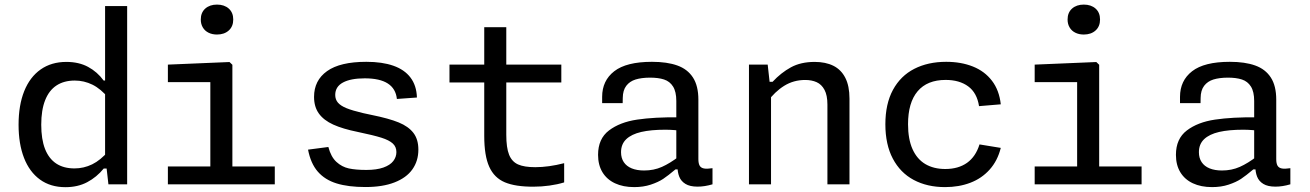

<svg xmlns="http://www.w3.org/2000/svg" viewBox="-20 -791 5620 824"><path d="M431 -765H525.7V0H445.3L434.8 -92.5H431ZM264.8 -525.3Q318.5 -525.3 358.1 -503.9Q397.7 -482.5 424.7 -445.5H446.8V-369Q412.8 -409.8 376.8 -427.6Q340.7 -445.3 301 -445.3Q254.7 -445.3 222.6 -424.3Q190.5 -403.3 173.8 -361.1Q157 -318.8 157 -255.7Q157 -193.5 173.2 -151.9Q189.5 -110.3 221.2 -89.2Q253 -68.2 299.7 -68.2Q339.5 -68.2 375.5 -85.7Q411.5 -103.2 446.8 -144V-67.7H425.2Q394.7 -30.5 354.2 -9.1Q313.8 12.3 260.8 12.3Q196.7 12.3 151.6 -20.4Q106.5 -53.2 83.1 -113.3Q59.7 -173.5 59.7 -255.7Q59.7 -339.2 83.9 -399.8Q108.2 -460.3 154.3 -492.8Q200.5 -525.3 264.8 -525.3Z M882.7 0V-468.3L905.2 -438.5H700.5V-513.7L965 -524.8L977.3 -513V0ZM700.5 -76.5H1159.3V0H700.5ZM841.7 -707.3Q841.7 -737 860.9 -754.2Q880.2 -771.3 911.3 -771.3Q942.5 -771.3 961.8 -754.2Q981 -737 981 -707.3Q981 -677.5 961.8 -660.2Q942.5 -642.8 911.3 -642.8Q890.8 -642.8 875.1 -650.6Q859.3 -658.3 850.5 -673.1Q841.7 -687.8 841.7 -707.3Z M1769.3 -372.5 1683.3 -366.3Q1678.7 -410.5 1644.3 -432.7Q1610 -454.8 1545.3 -454.8Q1485.2 -454.8 1451.9 -436.9Q1418.7 -419 1418.7 -383.5Q1418.7 -364 1430.4 -350.4Q1442.2 -336.8 1467.1 -326.7Q1492 -316.5 1538.7 -305.5Q1556.8 -301.8 1574.5 -297.8Q1649.2 -282.7 1691.1 -265.5Q1733 -248.3 1754.2 -220.7Q1775.5 -193 1775.5 -149Q1775.5 -100.2 1749.8 -64.1Q1724.2 -28 1673.2 -8.2Q1622.3 11.7 1548.2 11.7Q1474.8 11.7 1424.7 -3.8Q1374.5 -19.2 1343.9 -54.4Q1313.3 -89.7 1302 -148.8L1389.2 -160.2Q1400.3 -117.7 1423.9 -96.1Q1447.5 -74.5 1477.3 -68.1Q1507.2 -61.7 1552.3 -61.7Q1596.5 -61.7 1625.4 -72Q1654.3 -82.3 1667.8 -99.8Q1681.2 -117.2 1681.2 -138.3Q1681.2 -161 1665.6 -175.2Q1650 -189.5 1616.8 -200Q1583.7 -210.5 1515.8 -224.7Q1451 -237.8 1410.2 -256.3Q1369.5 -274.8 1348.7 -303.5Q1327.8 -332.2 1327.8 -375.2Q1327.8 -446 1383.7 -485.8Q1439.5 -525.7 1552.2 -525.7Q1620.5 -525.7 1668.2 -508.9Q1716 -492.2 1741.8 -458Q1767.7 -423.8 1769.3 -372.5Z M2389 -513.7V-437.2H1909V-513.7H2085.2H2099.7ZM2058.2 -208.2V-674.3H2152.8V-212.7Q2152.8 -157 2164.8 -127.1Q2176.8 -97.2 2203.3 -85.3Q2229.8 -73.5 2277.3 -73.5Q2334.3 -73.5 2401.2 -90.7V-8.2Q2372.3 0.7 2338.2 5.4Q2304.2 10.2 2269.5 10.2Q2192 10.5 2146.7 -8.6Q2101.3 -27.7 2079.8 -75Q2058.2 -122.3 2058.2 -208.2Z M2977.2 -363.2V-108.5Q2977.2 -89.5 2982.7 -80Q2988.2 -70.5 3001.1 -68Q3014 -65.5 3037.8 -69.2V0Q3004 10 2973.8 10Q2940.8 10 2921.8 -1.7Q2902.8 -13.3 2895.2 -32.6Q2887.5 -51.8 2887.5 -77.8L2882.5 -86.7V-357.5Q2882.5 -397.3 2868.6 -419.5Q2854.7 -441.7 2830 -449.8Q2805.3 -458 2768.2 -457.8Q2732.5 -457.5 2707.5 -449.8Q2682.5 -442 2667.8 -422.8Q2653 -403.5 2652.7 -370.7L2652.3 -348.5H2564.2V-375.3Q2564.2 -445 2616.2 -485.3Q2668.2 -525.7 2778 -525.7Q2843.2 -525.7 2887 -509.9Q2930.8 -494.2 2954 -458.3Q2977.2 -422.5 2977.2 -363.2ZM2835.2 -234.3Q2773.8 -234.3 2732 -224.7Q2690.2 -215 2667.8 -193.8Q2645.3 -172.5 2645.3 -137.8Q2645.3 -112.7 2657.1 -95.1Q2668.8 -77.5 2691.1 -68.4Q2713.3 -59.3 2744.3 -59.3Q2786 -59.3 2820.8 -74.8Q2855.7 -90.3 2895 -120.5L2897.5 -64H2878.8Q2847.5 -37.5 2826.2 -23.3Q2804.8 -9.2 2772.8 1.4Q2740.8 12 2701.8 12Q2654.3 12 2619.3 -4.4Q2584.3 -20.8 2565.5 -51.9Q2546.7 -83 2546.7 -126.5Q2546.7 -195.5 2593.5 -231.1Q2640.3 -266.7 2714.5 -277.7Q2788.7 -288.7 2893.8 -287.5L2919.3 -227.8Q2897.3 -230.8 2876.2 -232.6Q2855.2 -234.3 2835.2 -234.3Z M3289 0H3194.3V-513.7H3274.7L3284.3 -427H3289ZM3531 0V-342.3Q3531 -382 3518.5 -405.4Q3506 -428.8 3484.8 -438.3Q3463.7 -447.8 3435.5 -447.8Q3386 -447.8 3345.6 -422.8Q3305.2 -397.7 3272 -352.5V-440H3295.7Q3332 -479 3374.5 -502.2Q3417 -525.3 3476.3 -525.3Q3523.2 -525.3 3556.4 -508.8Q3589.7 -492.2 3607.7 -457.2Q3625.7 -422.2 3625.7 -367.7V0Z M4035.8 12Q3959.2 12 3901.4 -18.8Q3843.7 -49.5 3811.7 -110.2Q3779.7 -170.8 3779.7 -257.8Q3779.7 -345.3 3812.3 -405.4Q3845 -465.5 3903.8 -495.6Q3962.7 -525.7 4040.8 -525.7Q4104.8 -525.7 4155.4 -505.5Q4206 -485.3 4237.2 -444.4Q4268.5 -403.5 4275 -343.3L4181.7 -335.5Q4172.8 -392.7 4135.2 -420.3Q4097.5 -448 4038.3 -448Q3959.2 -448 3918.1 -399.3Q3877 -350.7 3877 -257.8Q3877 -194 3896.2 -151Q3915.5 -108 3951.3 -86.8Q3987.2 -65.7 4036.7 -65.7Q4092.8 -65.7 4130.2 -92.2Q4167.5 -118.8 4183.7 -171.2L4275 -156.3Q4261.2 -101 4227.2 -63.2Q4193.3 -25.3 4144.4 -6.7Q4095.5 12 4035.8 12Z M4602.7 0V-468.3L4625.2 -438.5H4420.5V-513.7L4685 -524.8L4697.3 -513V0ZM4420.5 -76.5H4879.3V0H4420.5ZM4561.7 -707.3Q4561.7 -737 4580.9 -754.2Q4600.2 -771.3 4631.3 -771.3Q4662.5 -771.3 4681.8 -754.2Q4701 -737 4701 -707.3Q4701 -677.5 4681.8 -660.2Q4662.5 -642.8 4631.3 -642.8Q4610.8 -642.8 4595.1 -650.6Q4579.3 -658.3 4570.5 -673.1Q4561.7 -687.8 4561.7 -707.3Z M5457.2 -363.2V-108.5Q5457.2 -89.5 5462.7 -80Q5468.2 -70.5 5481.1 -68Q5494 -65.5 5517.8 -69.2V0Q5484 10 5453.8 10Q5420.8 10 5401.8 -1.7Q5382.8 -13.3 5375.2 -32.6Q5367.5 -51.8 5367.5 -77.8L5362.5 -86.7V-357.5Q5362.5 -397.3 5348.6 -419.5Q5334.7 -441.7 5310 -449.8Q5285.3 -458 5248.2 -457.8Q5212.5 -457.5 5187.5 -449.8Q5162.5 -442 5147.8 -422.8Q5133 -403.5 5132.7 -370.7L5132.3 -348.5H5044.2V-375.3Q5044.2 -445 5096.2 -485.3Q5148.2 -525.7 5258 -525.7Q5323.2 -525.7 5367 -509.9Q5410.8 -494.2 5434 -458.3Q5457.2 -422.5 5457.2 -363.2ZM5315.2 -234.3Q5253.8 -234.3 5212 -224.7Q5170.2 -215 5147.8 -193.8Q5125.3 -172.5 5125.3 -137.8Q5125.3 -112.7 5137.1 -95.1Q5148.8 -77.5 5171.1 -68.4Q5193.3 -59.3 5224.3 -59.3Q5266 -59.3 5300.8 -74.8Q5335.7 -90.3 5375 -120.5L5377.5 -64H5358.8Q5327.5 -37.5 5306.2 -23.3Q5284.8 -9.2 5252.8 1.4Q5220.8 12 5181.8 12Q5134.3 12 5099.3 -4.4Q5064.3 -20.8 5045.5 -51.9Q5026.7 -83 5026.7 -126.5Q5026.7 -195.5 5073.5 -231.1Q5120.3 -266.7 5194.5 -277.7Q5268.7 -288.7 5373.8 -287.5L5399.3 -227.8Q5377.3 -230.8 5356.2 -232.6Q5335.2 -234.3 5315.2 -234.3Z"/></svg>

Font: Monaspace Neon Var ExtraLight
Style: Regular
Weight: 200
Designer: Riley Cran and the Lettermatic Team
Version: Version 1.200 (Monaspace Neon Var)